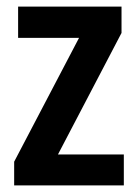

<svg xmlns="http://www.w3.org/2000/svg" viewBox="-20 -656 419 583"><path d="M356 -93H23V-165L220 -541H35V-636H349V-556L156 -187H356Z"/></svg>

Font: Noto Sans Kannada UI Condensed SemiBold
Style: Regular
Weight: 600
Width: 3
Designer: Jelle Bosma - Monotype Design Team
Foundry: Monotype Imaging Inc.
Version: Version 2.005; ttfautohint (v1.8.4.7-5d5b)